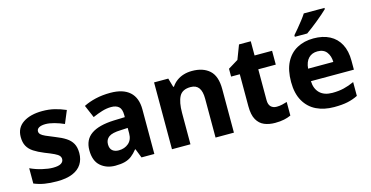

<svg xmlns="http://www.w3.org/2000/svg" viewBox="-78 -1136 2924 1515"><g transform="rotate(-15 1384.5 -378.0)"><path d="M460 -161Q460 -109 435.5 -70.5Q411 -32 361 -11Q311 10 234 10Q176 10 132 2.5Q88 -5 47 -22V-147Q91 -126 142 -114Q193 -102 230 -102Q276 -102 296.5 -115Q317 -128 317 -150Q317 -165 307 -177Q297 -189 270 -202Q243 -215 194 -234Q145 -254 112 -275.5Q79 -297 62.5 -327Q46 -357 46 -402Q46 -477 105.5 -516.5Q165 -556 263 -556Q316 -556 361.5 -545Q407 -534 453 -514L410 -411Q372 -428 332 -439Q292 -450 261 -450Q227 -450 208 -439.5Q189 -429 189 -410Q189 -396 199.5 -385Q210 -374 236.5 -362Q263 -350 311 -331Q360 -312 393 -290.5Q426 -269 443 -238.5Q460 -208 460 -161Z M819 -556Q922 -556 976 -507.5Q1030 -459 1030 -364V0H925L896 -74H892Q869 -45 844.5 -26Q820 -7 788 1.5Q756 10 710 10Q638 10 590 -32Q542 -74 542 -161Q542 -247 604 -290Q666 -333 789 -338L880 -341V-358Q880 -407 858 -426.5Q836 -446 796 -446Q759 -446 720 -434Q681 -422 643 -405L599 -508Q642 -530 697.5 -543Q753 -556 819 -556ZM823 -250Q752 -248 724 -227Q696 -206 696 -168Q696 -133 715.5 -116.5Q735 -100 767 -100Q815 -100 847.5 -128Q880 -156 880 -208V-253Z M1486 -556Q1576 -556 1628 -509Q1680 -462 1680 -356V0H1530V-318Q1530 -377 1508.5 -406.5Q1487 -436 1442 -436Q1374 -436 1349.5 -389.5Q1325 -343 1325 -256V0H1174V-546H1290L1311 -473H1317Q1335 -500 1360.5 -518.5Q1386 -537 1417.5 -546.5Q1449 -556 1486 -556Z M2060 -110Q2083 -110 2104.5 -115Q2126 -120 2145 -126V-15Q2121 -4 2089.5 3Q2058 10 2015 10Q1966 10 1927.5 -6Q1889 -22 1866.5 -61.5Q1844 -101 1844 -172V-433H1773V-497L1855 -547L1899 -662H1995V-546H2138V-433H1995V-181Q1995 -145 2012.5 -127.5Q2030 -110 2060 -110Z M2478 -556Q2554 -556 2609 -527.5Q2664 -499 2693.5 -443.5Q2723 -388 2723 -308V-235H2372Q2374 -173 2410 -137.5Q2446 -102 2513 -102Q2564 -102 2606 -112Q2648 -122 2692 -142V-29Q2652 -9 2607.5 0.5Q2563 10 2497 10Q2416 10 2353.5 -20Q2291 -50 2255 -112.5Q2219 -175 2219 -269Q2219 -365 2251.5 -428.5Q2284 -492 2342.5 -524Q2401 -556 2478 -556ZM2482 -449Q2437 -449 2409 -420.5Q2381 -392 2376 -336H2582Q2581 -385 2556.5 -417Q2532 -449 2482 -449ZM2625 -766V-756Q2611 -742 2587.5 -721.5Q2564 -701 2537.5 -679.5Q2511 -658 2485.5 -638.5Q2460 -619 2441 -606H2340V-619Q2357 -638 2378.5 -664Q2400 -690 2421 -717Q2442 -744 2456 -766Z"/></g></svg>

Font: Noto Sans Cherokee
Style: Regular
Weight: 400
Designer: Monotype Design Team
Foundry: Monotype Imaging Inc.
Version: Version 2.001